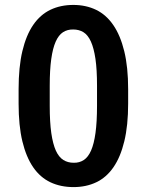

<svg xmlns="http://www.w3.org/2000/svg" viewBox="-20 -741 589 771"><path d="M494.6 -325.2Q494.6 -237.3 479.2 -173.8Q463.9 -110.4 435.5 -69.3Q407.2 -28.3 366.5 -9Q325.7 10.3 275.4 10.3Q223.6 10.3 182.6 -9Q141.6 -28.3 113.3 -69.3Q85 -110.4 69.8 -173.6Q54.7 -236.8 54.7 -324.7V-382.8Q54.7 -471.7 69.8 -535.6Q85 -599.6 113.3 -640.9Q141.6 -682.1 182.4 -701.7Q223.1 -721.2 274.4 -721.2Q324.7 -721.2 365.5 -701.7Q406.2 -682.1 434.8 -640.6Q463.4 -599.1 479 -535.2Q494.6 -471.2 494.6 -382.8ZM369.6 -397Q369.6 -461.4 363.3 -504.6Q356.9 -547.9 345 -574.2Q333 -600.6 315.2 -611.6Q297.4 -622.6 273.9 -622.6Q250.5 -623 232.9 -611.6Q215.3 -600.1 203.6 -573.7Q191.9 -547.4 185.8 -503.9Q179.7 -460.4 179.7 -397V-315.9Q179.7 -250.5 186 -206.5Q192.4 -162.6 204.3 -136.2Q216.3 -109.9 234.4 -98.6Q252.4 -87.4 275.9 -87.4Q298.8 -86.9 316.4 -98.4Q334 -109.9 345.7 -136.5Q357.4 -163.1 363.5 -207.3Q369.6 -251.5 369.6 -316.4Z"/></svg>

Font: Ufes Sans SemiBold
Style: Regular
Weight: 600
Designer: Ricardo Esteves & Filipe Motta
Foundry: ProDesignUfes - Ricardo Esteves, Filipe Motta (This is a derivative work, based on Roboto family, by Christian Robertson
Version: Version 2.0